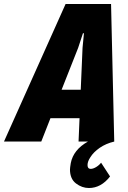

<svg xmlns="http://www.w3.org/2000/svg" viewBox="-82 -710 643 963"><path d="M425 106 470 175Q425 233 364 233Q329 233 299 210Q269 187 269 140Q269 132 273 108Q286 41 359 0H312L317 -117H171L125 0H-62L247 -690H475L491 0Q449 10 418 31.5Q387 53 371 79Q357 100 357 118Q357 137 373 137Q385 137 400 128Q415 119 425 106ZM323 -260 332 -470 339 -543H334L310 -470L227 -260Z"/></svg>

Font: Decalotype Black Italic
Style: Regular
Weight: 900
Italic angle: -12°
Designer: Alfredo Marco Pradil
Foundry: Alfredo Marco Pradil
Version: Version 1.0